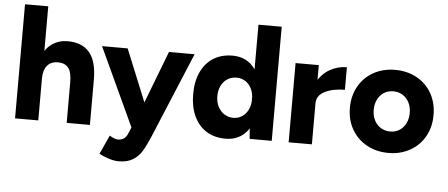

<svg xmlns="http://www.w3.org/2000/svg" viewBox="-57 -858 2815 1207"><g transform="rotate(5 1350.5 -254.0)"><path d="M54.8 -720H201.4V0H54.8ZM380.6 -256H527.2V0H380.6ZM298.3 -374.4Q251.1 -375.8 226.3 -347.2Q201.4 -318.5 201.4 -263.5H155.8Q155.8 -341.3 179.1 -397.3Q202.5 -453.2 244.8 -482.6Q287.2 -512 342.5 -512Q434.5 -512 481 -456.2Q527.5 -400.4 527.2 -284.1V-256H380.6Q380.6 -319 359.7 -346Q338.9 -372.9 298.3 -374.4Z M603.1 175 657.6 56.1Q689.2 76.1 711.6 76.1Q753.7 76.1 771.5 34.2L830.7 -104.7L982.3 -500H1144.3L920.9 35.2Q894.4 97.8 872.6 133.8Q850.7 169.7 815.6 190.9Q780.5 212 726.1 212Q697.8 212 663.1 200.9Q628.5 189.9 603.1 175ZM560.1 -500H721.7L882.9 -105L931.7 0H792Z M1527.9 -93V-720H1674.6V0H1535.2ZM1156.9 -250Q1156.9 -330.3 1184.5 -389.5Q1212.1 -448.6 1262.8 -480.3Q1313.6 -512 1382.9 -512Q1444.5 -512 1487.4 -480.3Q1530.2 -448.6 1552.3 -389.8Q1574.4 -331.1 1574.4 -250Q1574.4 -168.9 1552.3 -110.2Q1530.2 -51.4 1487.4 -19.7Q1444.5 12 1382.9 12Q1313.6 12 1262.8 -19.7Q1212.1 -51.4 1184.5 -110.5Q1156.9 -169.7 1156.9 -250ZM1528.6 -250.2Q1528.6 -286.9 1514.8 -315.6Q1500.9 -344.3 1476.3 -360.4Q1451.6 -376.4 1419.9 -376.4Q1388.1 -376.4 1362.8 -360.4Q1337.5 -344.3 1323.4 -315.6Q1309.4 -286.9 1309.4 -250Q1309.4 -213.1 1324.1 -184.4Q1338.8 -155.7 1364 -139.3Q1389.2 -122.9 1420.9 -122.9Q1451.8 -122.9 1476.4 -139.1Q1501 -155.3 1514.8 -184.4Q1528.6 -213.5 1528.6 -250.2Z M2105 -502V-359.6Q2030 -359.6 1979 -334.1Q1928 -308.5 1928 -259.1L1887.9 -260.3Q1887.9 -337.3 1918.9 -392Q1949.8 -446.8 1999.3 -474.4Q2048.7 -502 2105 -502ZM1781.3 -500H1928V0H1781.3Z M2145.9 -250Q2145.9 -326 2179.4 -385.5Q2212.9 -445 2272.8 -478.5Q2332.7 -512 2409.4 -512Q2486.1 -512 2546.5 -478.5Q2607 -445 2640.5 -385.5Q2673.9 -326 2673.9 -250Q2673.9 -174 2640.5 -114.5Q2607 -55 2547.1 -21.5Q2487.1 12 2411.6 12Q2334.9 12 2274.4 -21.5Q2214 -55 2180 -114.5Q2145.9 -174 2145.9 -250ZM2523.7 -250.1Q2523.7 -286.9 2509.1 -315.6Q2494.6 -344.4 2468.4 -360.6Q2442.1 -376.8 2409.4 -376.8Q2376.7 -376.8 2350.9 -360.6Q2325.1 -344.4 2310.7 -315.6Q2296.2 -286.8 2296.2 -250Q2296.2 -213.2 2310.8 -184.4Q2325.3 -155.6 2351.6 -139.4Q2378 -123.2 2411.4 -123.2Q2444.2 -123.2 2469.6 -139.4Q2494.9 -155.7 2509.3 -184.5Q2523.7 -213.3 2523.7 -250.1Z"/></g></svg>

Font: Oak Sans Light
Style: Regular
Weight: 400
Designer: Erik Kennedy, Walven
Foundry: Erik Kennedy, Walven
Version: Version 1.100;Glyphs 3.1.2 (3151)